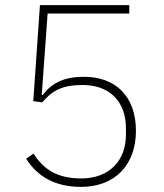

<svg xmlns="http://www.w3.org/2000/svg" viewBox="-20 -718 640 750"><path d="M485 -698H136L110 -323L145 -318C183 -363 222 -386 302 -386C412 -386 472 -318 472 -216V-193C472 -91 408 -21 297 -21C208 -21 152 -53 111 -118L82 -98C127 -28 195 12 297 12C428 12 511 -73 511 -207C511 -339 434 -418 308 -418C234 -418 185 -397 147 -347H143L166 -665H485Z"/></svg>

Font: IBM Plex Thai ExtraLight
Style: Regular
Weight: 200
Designer: Mike Abbink, Paul van der Laan, Pieter van Rosmalen, Ben Mitchell, Mark Frömberg
Foundry: Bold Monday
Version: Version 1.0